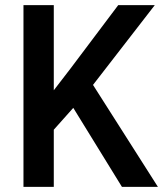

<svg xmlns="http://www.w3.org/2000/svg" viewBox="-20 -731 640 751"><path d="M266.6 -309.1 190.4 -223.6V0H71.8V-710.9H190.4V-377.9L255.4 -462.4L442.4 -710.9H585.4L343.8 -398.9L597.7 0H457Z"/></svg>

Font: TypoPRO Roboto Mono
Style: Regular
Weight: 500
Designer: Google
Version: Version 2.000986; 2015; ttfautohint (v1.3)